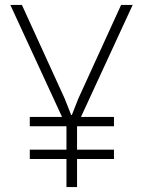

<svg xmlns="http://www.w3.org/2000/svg" viewBox="-20 -760 580 780"><path d="M101 -285H232L22 -740H69L243 -359L269 -293H272L298 -359L472 -740H519L309 -285H443V-247H293V-152H443V-114H293V0H250V-114H101V-152H250V-246L249 -247H101Z"/></svg>

Font: Encode Sans Compressed
Style: ExtraLight
Weight: 200
Designer: Pablo Impallari, Andres Torresi
Foundry: Pablo Impallari, Andres Torresi
Version: Version 1.000; ttfautohint (v1.00) -l 8 -r 50 -G 200 -x 14 -